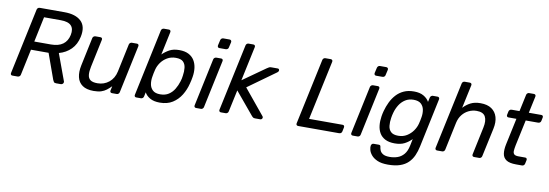

<svg xmlns="http://www.w3.org/2000/svg" viewBox="-65 -1189 5375 1880"><g transform="rotate(10 2623.0 -248.5)"><path d="M60.6 0Q50.4 0 45.7 -6.4Q40.9 -12.7 42.9 -22.9L181.5 -676.3Q183.5 -687.3 191.5 -693.6Q199.4 -700 209.6 -700H454.4Q566.7 -700 621.6 -647.2Q676.4 -594.4 654 -490.3Q637.6 -412.8 589.2 -364.5Q540.9 -316.2 470.1 -296.8L567.6 -31.4Q568.6 -28.4 568.7 -26Q568.8 -23.6 567.8 -20.4Q566.6 -12.2 559 -6.1Q551.4 0 543.2 0H495.1Q478.3 0 472 -8.8Q465.8 -17.6 462.1 -27L370.8 -281.4H195.7L140.9 -22.9Q138.9 -12.7 131 -6.4Q123 0 112 0ZM213.8 -365.7H379.4Q454.4 -365.7 497.9 -397.5Q541.3 -429.2 554.3 -490.7Q567.2 -552.1 537.4 -584.3Q507.7 -616.4 432.3 -616.4H266.7Z M868.8 10Q797.6 10 757.3 -18.5Q716.9 -46.9 705.2 -97.8Q693.5 -148.6 707.3 -214.6L766.9 -497.1Q768.9 -507.3 776.8 -513.6Q784.8 -520 795 -520H844.6Q854.8 -520 859.6 -513.6Q864.4 -507.3 862.4 -497.1L803.7 -219.9Q793.2 -171.1 796.7 -137.5Q800.1 -104 822.7 -87.3Q845.2 -70.7 892.9 -70.7Q958.4 -70.7 1007.3 -110.3Q1056.2 -149.9 1071.1 -219.9L1129.8 -497.1Q1131.8 -507.3 1139.7 -513.6Q1147.7 -520 1157.9 -520H1207.3Q1217.5 -520 1222.3 -513.6Q1227.1 -507.3 1225.1 -497.1L1124.4 -22.9Q1122.4 -12.7 1115 -6.4Q1107.5 0 1097.3 0H1050.7Q1040.5 0 1035.2 -6.4Q1029.9 -12.7 1031.9 -22.9L1041.4 -67.3Q1018.8 -44.1 995.9 -26.6Q973 -9.1 943.4 0.5Q913.8 10 868.8 10Z M1527.2 10Q1467.1 10 1429.6 -11.4Q1392.1 -32.8 1374.9 -65.4L1365.8 -22.9Q1363.8 -12.7 1355.9 -6.4Q1348.1 0 1337.9 0H1292.2Q1282 0 1277.1 -6.4Q1272.3 -12.7 1274.3 -22.9L1415.1 -687.1Q1417.1 -697.3 1424.9 -703.6Q1432.8 -710 1443 -710H1491.5Q1501.7 -710 1506.6 -703.6Q1511.4 -697.3 1509.4 -687.1L1460.7 -457Q1492.2 -487.9 1530.9 -509Q1569.6 -530 1627.9 -530Q1684.1 -530 1720.9 -510.7Q1757.7 -491.4 1777.7 -458.6Q1797.7 -425.7 1803.2 -383.4Q1808.6 -341.1 1800.9 -294.3Q1798.5 -278 1794.6 -260.2Q1790.7 -242.4 1786.3 -225.9Q1771 -163.2 1738.1 -109.3Q1705.1 -55.5 1653.3 -22.8Q1601.4 10 1527.2 10ZM1516.9 -70.7Q1566.7 -70.7 1601 -93.1Q1635.3 -115.6 1657.4 -152.5Q1679.5 -189.5 1692 -231.1Q1697 -246.1 1699.8 -260Q1702.6 -273.9 1704.4 -288.9Q1711.3 -331.3 1707.2 -367.9Q1703.2 -404.4 1680.9 -426.9Q1658.6 -449.3 1607.1 -449.3Q1559.2 -449.3 1521.6 -427.1Q1484 -404.8 1460.2 -371.1Q1436.5 -337.3 1427.4 -301.8Q1423.1 -285.5 1418.4 -263.3Q1413.8 -241.1 1411.6 -224.6Q1405.4 -187.9 1411.4 -152.5Q1417.5 -117.2 1442.3 -93.9Q1467.2 -70.7 1516.9 -70.7Z M1887.2 0Q1877 0 1871.7 -6.4Q1866.4 -12.7 1868.4 -22.9L1969.1 -497.1Q1971.1 -507.3 1979 -513.6Q1987 -520 1997.2 -520H2044.6Q2054.7 -520 2059.5 -513.6Q2064.3 -507.3 2062.3 -497.1L1961.7 -22.9Q1959.7 -12.7 1952.2 -6.4Q1944.7 0 1934.6 0ZM2010.1 -617.3Q1999.9 -617.3 1995.1 -623.6Q1990.2 -630 1991.4 -640.2L2003.6 -693.7Q2005.6 -703.9 2013.1 -710.7Q2020.7 -717.5 2030.9 -717.5H2093.4Q2103.6 -717.5 2109.2 -710.7Q2114.8 -703.9 2112.8 -693.7L2100.6 -640.2Q2099.4 -630 2091.2 -623.6Q2082.9 -617.3 2072.7 -617.3Z M2134.2 0Q2124 0 2118.7 -6.4Q2113.4 -12.7 2115.4 -22.9L2257.1 -687.1Q2259.1 -697.3 2266.5 -703.6Q2274 -710 2284.2 -710H2330.8Q2341 -710 2346.3 -703.6Q2351.6 -697.3 2349.6 -687.1L2276.5 -344.4L2500.9 -503Q2515.3 -512.7 2522.6 -516.3Q2529.9 -520 2544.5 -520H2606.2Q2621.1 -520 2623 -506.1Q2624.9 -492.2 2607.4 -480.2L2335.2 -284.3L2540.4 -34.6Q2549.7 -24 2543.8 -12Q2537.9 0 2524 0H2473.5Q2458.4 0 2452.3 -5.4Q2446.1 -10.8 2441.4 -15.4L2254.5 -239.6L2207.9 -22.9Q2205.9 -12.7 2198.5 -6.4Q2191 0 2180.8 0Z M2901.4 0Q2891.3 0 2886 -6.4Q2880.7 -12.7 2882.7 -22.9L3022.3 -677.1Q3024.3 -687.3 3031.8 -693.6Q3039.3 -700 3049.4 -700H3102.4Q3112.6 -700 3117.8 -693.6Q3123.1 -687.3 3121.1 -677.1L2995.1 -87.2H3327.4Q3338.4 -87.2 3343.2 -80.8Q3347.9 -74.4 3345.9 -63.4L3337.5 -22.9Q3335.5 -12.7 3328 -6.4Q3320.6 0 3309.6 0Z M3445.2 0Q3435 0 3429.7 -6.4Q3424.4 -12.7 3426.4 -22.9L3527.1 -497.1Q3529.1 -507.3 3537 -513.6Q3545 -520 3555.2 -520H3602.6Q3612.7 -520 3617.5 -513.6Q3622.3 -507.3 3620.3 -497.1L3519.7 -22.9Q3517.7 -12.7 3510.2 -6.4Q3502.7 0 3492.6 0ZM3568.1 -617.3Q3557.9 -617.3 3553.1 -623.6Q3548.2 -630 3549.4 -640.2L3561.6 -693.7Q3563.6 -703.9 3571.1 -710.7Q3578.7 -717.5 3588.9 -717.5H3651.4Q3661.6 -717.5 3667.2 -710.7Q3672.8 -703.9 3670.8 -693.7L3658.6 -640.2Q3657.4 -630 3649.2 -623.6Q3640.9 -617.3 3630.7 -617.3Z M3832.5 220Q3766.9 220 3726.9 202.2Q3686.9 184.3 3665.8 158.7Q3644.6 133.1 3638.4 107.6Q3632.2 82.2 3635 67Q3637 56.8 3643.3 50Q3649.7 43.3 3659.1 43.3H3711.1Q3719.6 43.3 3724.6 47.1Q3729.6 51 3730.8 64.1Q3732.2 78.6 3739.8 97.2Q3747.5 115.8 3769.5 129.2Q3791.6 142.7 3836.1 142.7Q3877.1 142.7 3913.6 130.1Q3950.1 117.5 3976.8 86.2Q4003.4 54.9 4014.8 0L4028.8 -68.4Q3998.3 -37.1 3959.3 -16.6Q3920.3 3.8 3861.6 3.8Q3804.1 3.8 3766.8 -15.5Q3729.4 -34.8 3710 -68.2Q3690.6 -101.6 3686.1 -144.6Q3681.7 -187.6 3689.3 -235.2Q3691.4 -250.2 3694.3 -262.7Q3697.1 -275.2 3701.1 -290.2Q3713.8 -337.1 3734.5 -379.7Q3755.1 -422.4 3786.1 -456.5Q3817.1 -490.6 3860.3 -510.3Q3903.4 -530 3961 -530Q4020.6 -530 4058.2 -507.7Q4095.8 -485.5 4112.9 -453.1L4122.4 -496.3Q4124.4 -506.4 4132.3 -513.2Q4140.3 -520 4150.5 -520H4196.3Q4206.5 -520 4211.7 -513.2Q4216.9 -506.4 4214.9 -496.3L4112.4 -11.3Q4101.9 39.5 4083.1 81.7Q4064.4 123.8 4032.5 155.2Q4000.7 186.5 3951.7 203.2Q3902.8 220 3832.5 220ZM3882.2 -75.9Q3930.9 -75.9 3968.1 -99Q4005.3 -122.1 4029.5 -157Q4053.6 -192 4062.7 -228.3Q4066.3 -242 4070.7 -262.7Q4075.1 -283.4 4076.9 -296.9Q4083 -333.3 4076.8 -368.2Q4070.5 -403.2 4045.7 -426.3Q4020.8 -449.3 3971.3 -449.3Q3924.1 -449.3 3888.9 -426.9Q3853.7 -404.4 3830.8 -367.9Q3807.9 -331.3 3796.4 -288.9Q3792.7 -275.4 3789.8 -262.7Q3786.9 -250 3785.1 -236.3Q3778.2 -193.9 3782.2 -157.4Q3786.1 -120.8 3809.3 -98.4Q3832.6 -75.9 3882.2 -75.9Z M4283.2 0Q4273 0 4267.7 -6.4Q4262.4 -12.7 4264.4 -22.9L4406.1 -687.1Q4408.1 -697.3 4415.5 -703.6Q4423 -710 4433.2 -710H4483.6Q4493.7 -710 4499 -703.6Q4504.3 -697.3 4502.3 -687.1L4452.2 -454.2Q4483.4 -488.1 4523.6 -509Q4563.7 -530 4622.7 -530Q4690.9 -530 4732.6 -501.5Q4774.2 -473.1 4789.1 -422.7Q4803.9 -372.2 4789.4 -305.4L4728.7 -22.9Q4726.7 -12.7 4719.3 -6.4Q4711.8 0 4701.6 0H4651.1Q4640.9 0 4635.6 -6.4Q4630.3 -12.7 4632.3 -22.9L4690.9 -300.1Q4705.9 -370.1 4684.9 -409.7Q4663.9 -449.3 4598.5 -449.3Q4557.3 -449.3 4520 -431.5Q4482.7 -413.8 4456.3 -380.5Q4429.8 -347.3 4419.3 -300.1L4360.7 -22.9Q4358.7 -12.7 4351.2 -6.4Q4343.7 0 4333.6 0Z M5068.4 0Q5002.1 0 4970.2 -21.5Q4938.4 -43.1 4932.5 -82.7Q4926.6 -122.4 4937.9 -176L4994.3 -440.1H4916.1Q4905.9 -440.1 4900.8 -446.4Q4895.6 -452.8 4897.6 -463L4904.7 -497.1Q4906.7 -507.3 4914.7 -513.6Q4922.6 -520 4932.8 -520H5011L5046.8 -687.1Q5048.8 -697.3 5056.3 -703.6Q5063.7 -710 5073.9 -710H5120.6Q5130.7 -710 5136 -703.6Q5141.3 -697.3 5139.3 -687.1L5103.5 -520H5227.9Q5238.1 -520 5242.8 -513.6Q5247.6 -507.3 5245.6 -497.1L5238.5 -463Q5236.5 -452.8 5228.9 -446.4Q5221.4 -440.1 5211.2 -440.1H5086.8L5031.9 -183Q5025.7 -151.7 5024 -128.9Q5022.4 -106 5034.1 -93.9Q5045.9 -81.8 5078.7 -81.8H5144.6Q5154.7 -81.8 5159.5 -75.4Q5164.3 -69.1 5162.3 -58.9L5154.6 -22.9Q5152.6 -12.7 5145.2 -6.4Q5137.7 0 5127.5 0Z"/></g></svg>

Font: Rubik Light
Style: Italic
Weight: 300
Italic angle: -12°
Designer: Hubert and Fischer
Foundry: Hubert and Fischer
Version: Version 2.300;gftools[0.9.30]